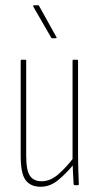

<svg xmlns="http://www.w3.org/2000/svg" viewBox="-20 -707 376 733"><path d="M135 6Q97 6 78 -19Q59 -44 59 -111V-475Q59 -479 62 -479H76Q80 -479 80 -475V-113Q80 -56 94.5 -35.5Q109 -15 139 -15Q172 -15 202.5 -41.5Q233 -68 262 -106V-80Q232 -44 201.5 -19Q171 6 135 6ZM265 0Q262 0 261 -4Q260 -27 258.5 -52.5Q257 -78 257 -93V-96V-475Q257 -479 260 -479H274Q278 -479 278 -475V-111Q278 -83 279 -56Q280 -29 281 -4Q281 0 277 0ZM179 -561Q176 -561 175 -564L107 -682Q106 -684 107 -685.5Q108 -687 109 -687H125Q129 -687 130 -683L195 -566Q197 -564 196 -562.5Q195 -561 192 -561Z"/></svg>

Font: Sofia Sans Extra Condensed Thin
Style: Regular
Weight: 250
Version: Version 4.100